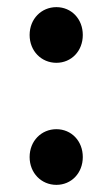

<svg xmlns="http://www.w3.org/2000/svg" viewBox="-20 -506 315 538"><path d="M63 -66C63 -21 96 12 138 12C180 12 212 -21 212 -66C212 -111 180 -144 138 -144C96 -144 63 -111 63 -66ZM138 -330C180 -330 212 -363 212 -408C212 -453 180 -486 138 -486C96 -486 63 -453 63 -408C63 -363 96 -330 138 -330Z"/></svg>

Font: DAIFUKU Sans Semibold
Style: Regular
Weight: 600
Designer: Original font ‘Source Sans 3’ : Paul D. Hunt
Foundry: Daifuku
Version: Version 1.000